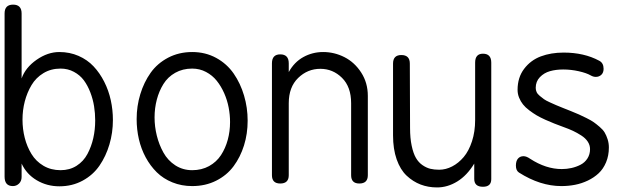

<svg xmlns="http://www.w3.org/2000/svg" viewBox="-20 -800 2765 837"><path d="M0 -29.8V-741.2Q0 -779.8 37.1 -779.8Q74.2 -779.8 74.2 -741.2V-458Q90.8 -505.4 139.4 -539.3Q188 -573.2 238.8 -573.2Q283.7 -573.2 322.3 -556.4Q360.8 -539.6 387.9 -510.7Q415 -481.9 434.3 -443.8Q453.6 -405.8 462.9 -363.3Q472.2 -320.8 472.2 -276.9Q472.2 -221.2 457 -170.2Q441.9 -119.1 413.8 -78.1Q385.7 -37.1 340.3 -12.5Q294.9 12.2 238.8 12.2Q184.6 12.2 140.1 -14.2Q95.7 -40.5 74.2 -86.9V-28.8Q74.2 -10.7 63 0.2Q51.8 11.2 36.1 11.2Q0 11.2 0 -29.8ZM244.1 -58.1Q283.7 -58.1 314 -77.4Q344.2 -96.7 361.3 -128.9Q378.4 -161.1 386.7 -198Q395 -234.9 395 -274.9Q395 -306.2 390.1 -336.7Q385.3 -367.2 373.8 -397.2Q362.3 -427.2 345.5 -450Q328.6 -472.7 302.2 -486.8Q275.9 -501 244.1 -501Q202.1 -501 169.4 -481.2Q136.7 -461.4 117.4 -429Q98.1 -396.5 88.1 -358.2Q78.1 -319.8 78.1 -278.8Q78.1 -237.3 87.9 -199Q97.7 -160.6 117.2 -128.7Q136.7 -96.7 169.4 -77.4Q202.1 -58.1 244.1 -58.1Z M1059.6 -273.9Q1059.6 -216.8 1043.7 -166Q1027.8 -115.2 998.3 -75.4Q968.8 -35.6 922.1 -12.2Q875.5 11.2 817.9 11.2Q771.5 11.2 731.7 -4.9Q691.9 -21 663.6 -48.8Q635.3 -76.7 615.2 -113.8Q595.2 -150.9 585.4 -193.4Q575.7 -235.8 575.7 -280.8Q575.7 -337.4 591.6 -389.4Q607.4 -441.4 636.7 -482.7Q666 -523.9 713.1 -548.6Q760.3 -573.2 817.9 -573.2Q875.5 -573.2 922.4 -547.6Q969.2 -522 998.8 -479.2Q1028.3 -436.5 1043.9 -383.5Q1059.6 -330.6 1059.6 -273.9ZM817.9 -501Q776.4 -501 743.9 -482.7Q711.4 -464.4 692.4 -433.6Q673.3 -402.8 663.6 -365.7Q653.8 -328.6 653.8 -288.1Q653.8 -248 663.6 -208.7Q673.3 -169.4 692.4 -135Q711.4 -100.6 744.1 -79.3Q776.9 -58.1 817.9 -58.1Q858.9 -58.1 891.4 -75.9Q923.8 -93.8 943.4 -123.8Q962.9 -153.8 972.9 -190.7Q982.9 -227.5 982.9 -268.1Q982.9 -299.3 976.8 -331.3Q970.7 -363.3 957.3 -393.8Q943.8 -424.3 924.8 -448Q905.8 -471.7 878.2 -486.3Q850.6 -501 817.9 -501Z M1165.5 -36.1V-523.9Q1165.5 -563 1201.7 -563Q1238.8 -563 1238.8 -523.9V-485.8Q1262.7 -529.3 1302.5 -551.3Q1342.3 -573.2 1388.7 -573.2Q1437.5 -573.2 1481.7 -550.8Q1525.9 -528.3 1554.7 -483.6Q1583.5 -439 1583.5 -381.8V-36.1Q1583.5 0 1546.4 0Q1510.7 0 1510.7 -36.1V-350.1Q1510.7 -421.4 1470.9 -460.7Q1431.2 -500 1376.5 -500Q1320.8 -500 1279.8 -460.2Q1238.8 -420.4 1238.8 -350.1V-36.1Q1238.8 0 1201.7 0Q1165.5 0 1165.5 -36.1Z M1766.6 -522.9 1767.6 -242.2Q1767.6 -197.8 1774.7 -164.6Q1781.7 -131.3 1793.2 -111.6Q1804.7 -91.8 1821.8 -80.1Q1838.9 -68.4 1856 -64.2Q1873 -60.1 1894.5 -60.1Q1923.3 -60.1 1951.2 -74.5Q1979 -88.9 2001.5 -115.5Q2023.9 -142.1 2037.6 -184.1Q2051.3 -226.1 2051.3 -276.9V-526.9Q2051.3 -565.9 2085.4 -565.9Q2121.6 -565.9 2121.6 -526.9V-19Q2121.6 14.2 2085.4 14.2Q2047.4 14.2 2047.4 -20V-86.9Q2016.1 -35.2 1973.6 -9Q1931.2 17.1 1885.3 17.1Q1846.7 17.1 1813.5 4.4Q1780.3 -8.3 1752.7 -34.2Q1725.1 -60.1 1709.2 -105.2Q1693.4 -150.4 1693.4 -210V-522.9Q1693.4 -560.1 1729.5 -560.1Q1766.6 -560.1 1766.6 -522.9Z M2291 -107.9Q2359.9 -63 2429.2 -63Q2450.7 -63 2471.4 -67.6Q2492.2 -72.3 2510.7 -81.8Q2529.3 -91.3 2540.8 -109.1Q2552.2 -127 2552.2 -149.9Q2552.2 -167.5 2542.2 -182.6Q2532.2 -197.8 2513.9 -209.5Q2495.6 -221.2 2478 -229.5Q2460.4 -237.8 2437 -246.1Q2413.6 -254.9 2397 -261.2Q2380.4 -267.6 2357.7 -277.8Q2335 -288.1 2319.6 -297.1Q2304.2 -306.2 2287.1 -319.1Q2270 -332 2259.8 -345Q2249.5 -357.9 2242.9 -374.3Q2236.3 -390.6 2236.3 -408.2Q2236.3 -462.4 2264.9 -500Q2293.5 -537.6 2337.6 -554.2Q2381.8 -570.8 2437 -570.8Q2526.4 -570.8 2592.3 -535.2Q2611.3 -525.4 2611.3 -500Q2611.3 -483.4 2601.6 -474.1Q2591.8 -464.8 2577.1 -464.8Q2566.4 -464.8 2555.2 -471.2Q2536.6 -481.9 2502.9 -489.5Q2469.2 -497.1 2435.1 -497.1Q2403.3 -497.1 2377.4 -489.7Q2351.6 -482.4 2333.5 -463.6Q2315.4 -444.8 2315.4 -417Q2315.4 -407.2 2319.3 -398.7Q2323.2 -390.1 2333.3 -381.8Q2343.3 -373.5 2351.3 -367.7Q2359.4 -361.8 2377.2 -353.8Q2395 -345.7 2404.5 -341.6Q2414.1 -337.4 2436.8 -328.4Q2459.5 -319.3 2468.3 -315.9Q2492.2 -306.2 2503.9 -301Q2515.6 -295.9 2536.6 -285.4Q2557.6 -274.9 2568.6 -267.1Q2579.6 -259.3 2594.2 -246.8Q2608.9 -234.4 2616.2 -221.9Q2623.5 -209.5 2628.9 -192.6Q2634.3 -175.8 2634.3 -157.2Q2634.3 -121.6 2622.1 -92.5Q2609.9 -63.5 2589.8 -44.7Q2569.8 -25.9 2542.7 -12.9Q2515.6 0 2486.8 5.6Q2458 11.2 2427.2 11.2Q2335 11.2 2242.2 -47.9Q2229 -56.6 2229 -78.1Q2229 -98.1 2238 -108.6Q2247.1 -119.1 2262.2 -119.1Q2274.9 -119.1 2291 -107.9Z"/></svg>

Font: BPreplay
Style: Regular
Weight: 400
Designer: Magenta/George Triantafyllakos
Foundry: Magenta/George Triantafyllakos
Version: Version 1.00